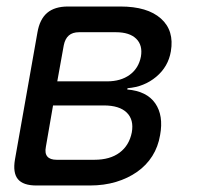

<svg xmlns="http://www.w3.org/2000/svg" viewBox="-20 -570 640 590"><path d="M92 0Q51 0 35 -19.5Q19 -39 26 -80L95 -470Q102 -511 125 -530.5Q148 -550 189 -550H350Q433 -550 474.5 -513Q516 -476 505 -412Q497 -365 460 -334Q423 -303 372 -299L371 -295Q431 -290 457 -252.5Q483 -215 472 -155Q466 -119 448 -90.5Q430 -62 401.5 -42Q373 -22 336.5 -11Q300 0 256 0ZM143 -246 121 -119Q117 -99 125.5 -89Q134 -79 154 -79H270Q318 -79 347.5 -101Q377 -123 385 -163Q392 -202 369.5 -224Q347 -246 299 -246ZM223 -471Q203 -471 191.5 -461Q180 -451 176 -431L156 -320H309Q351 -320 378.5 -340Q406 -360 413 -396Q419 -431 398.5 -451Q378 -471 336 -471Z"/></svg>

Font: Maple Mono
Style: Italic
Weight: 400
Italic angle: -10°
Monospace: yes
Designer: subframe7536
Version: Version 7.300